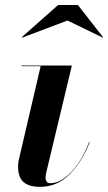

<svg xmlns="http://www.w3.org/2000/svg" viewBox="-20 -714 420 744"><path d="M134.5 10Q92.5 10 71.2 -8.5Q50 -27 50 -69Q50 -73 50.5 -79.8Q51 -86.5 52 -91L137.5 -457.5H63.5V-460H258.5L158.5 -42.5Q157.5 -38 157 -33.2Q156.5 -28.5 156.5 -24.5Q156.5 -16.5 160.8 -10.2Q165 -4 174.5 -4Q202.5 -4 230.5 -24.5Q258.5 -45 283.2 -81Q308 -117 325.5 -164L327.5 -163Q298.5 -88 250.2 -39Q202 10 134.5 10ZM65.5 -568 64 -569.5 205 -694.5H282L379.5 -569.5L378.5 -568L241.5 -634.5Z"/></svg>

Font: Bodoni Moda 72pt SemiBold
Style: Italic
Weight: 600
Italic angle: -13°
Designer: Owen Earl
Foundry: indestructible type
Version: Version 2.004